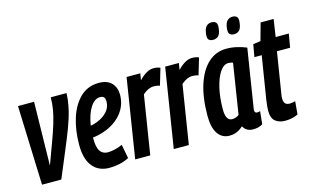

<svg xmlns="http://www.w3.org/2000/svg" viewBox="-90 -1002 2076 1269"><g transform="rotate(-15 948.0 -367.5)"><path d="M194 2H62L43 -541H153L145 -106Q177 -193 200 -255.5Q223 -318 237.5 -365.5Q252 -413 259.5 -454.5Q267 -496 267 -541H375Q373 -486 360 -430.5Q347 -375 323.5 -313Q300 -251 267.5 -174Q235 -97 194 2Z M657 -21Q627 -5 592 2.5Q557 10 524 10Q448 10 407.5 -41Q367 -92 367 -187Q367 -287 393 -369.5Q419 -452 470.5 -501.5Q522 -551 598 -551Q655 -551 684.5 -520Q714 -489 714 -440Q714 -366 667.5 -310.5Q621 -255 544 -229Q506 -216 468 -212V-205Q468 -144 486 -118Q504 -92 539 -92Q560 -92 585.5 -98Q611 -104 639 -116ZM582 -458Q544 -458 515 -413Q486 -368 474 -291Q499 -295 522 -305Q565 -322 590.5 -351.5Q616 -381 616 -419Q616 -440 607.5 -449Q599 -458 582 -458Z M880 -541 872 -495Q925 -551 972 -551Q984 -551 995.5 -549Q1007 -547 1018 -542L984 -428Q974 -432 962.5 -433.5Q951 -435 943 -435Q925 -435 906.5 -427Q888 -419 867 -401L803 0H700L786 -541Z M1144 -541 1136 -495Q1189 -551 1236 -551Q1248 -551 1259.5 -549Q1271 -547 1282 -542L1248 -428Q1238 -432 1226.5 -433.5Q1215 -435 1207 -435Q1189 -435 1170.5 -427Q1152 -419 1131 -401L1067 0H964L1050 -541Z M1506 10Q1458 10 1438 -29Q1418 -10 1395 0Q1372 10 1344 10Q1293 10 1264.5 -32Q1236 -74 1236 -153Q1236 -278 1265 -367Q1294 -456 1346.5 -503.5Q1399 -551 1470 -551Q1508 -551 1543.5 -542.5Q1579 -534 1607 -522Q1589 -411 1577.5 -337.5Q1566 -264 1559 -220Q1552 -176 1548.5 -153.5Q1545 -131 1543.5 -122.5Q1542 -114 1542 -112Q1542 -91 1560 -91Q1570 -91 1580 -95L1571 -7Q1545 10 1506 10ZM1436 -107 1490 -450Q1478 -456 1458 -456Q1427 -456 1401.5 -418.5Q1376 -381 1360.5 -316Q1345 -251 1345 -169Q1345 -91 1389 -91Q1414 -91 1436 -107ZM1546 -630Q1527 -630 1516.5 -640.5Q1506 -651 1510 -682Q1514 -716 1528.5 -730.5Q1543 -745 1565 -745Q1585 -745 1595 -733.5Q1605 -722 1600 -691Q1596 -657 1582 -643.5Q1568 -630 1546 -630ZM1403 -630Q1383 -630 1373 -640.5Q1363 -651 1367 -681Q1371 -715 1385 -730Q1399 -745 1421 -745Q1441 -745 1451.5 -733.5Q1462 -722 1457 -691Q1453 -657 1439 -643.5Q1425 -630 1403 -630Z M1821 -98 1813 -9Q1773 10 1725 10Q1685 10 1658.5 -10.5Q1632 -31 1632 -83Q1632 -97 1634 -118Q1636 -139 1639 -157L1686 -449H1636L1651 -534L1702 -541L1735 -660H1824L1806 -541H1896L1880 -448H1790L1745 -168Q1743 -159 1742.5 -151.5Q1742 -144 1742 -137Q1742 -115 1751.5 -103.5Q1761 -92 1783 -92Q1792 -92 1801 -93.5Q1810 -95 1821 -98Z"/></g></svg>

Font: Georama Condensed SemiBold
Style: Italic
Weight: 600
Width: 3
Italic angle: -9°
Designer: Jean-Baptiste Levee
Foundry: Production Type
Version: Version 1.000